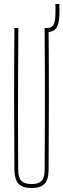

<svg xmlns="http://www.w3.org/2000/svg" viewBox="-20 -941 319 966"><path d="M138.5 5Q93.5 5 73.5 -16Q53.5 -37 52.5 -85Q51 -264.5 51 -442.8Q51 -621 52.5 -800H72.5Q71.5 -680.5 71 -561.5Q70.5 -442.5 70.5 -323.5Q70.5 -204.5 71.5 -85Q71.5 -47.5 87.5 -31.2Q103.5 -15 138.5 -15Q174 -15 189.2 -31.2Q204.5 -47.5 204.5 -85Q205.5 -204.5 205.8 -323.5Q206 -442.5 205.8 -561.5Q205.5 -680.5 204.5 -800H224.5Q226 -621 226 -442.8Q226 -264.5 224.5 -85Q224 -37 203.8 -16Q183.5 5 138.5 5ZM218.5 -780Q215.5 -780 213.8 -780.5Q212 -781 209 -782L207.5 -800Q210.5 -800 213 -800Q215.5 -800 218.5 -800Q238.5 -800 247.8 -814.2Q257 -828.5 258.5 -861Q259 -871 259.2 -881Q259.5 -891 259.2 -901Q259 -911 258.5 -921H278.5Q279 -911 279.2 -901Q279.5 -891 279.2 -881Q279 -871 278.5 -861Q276.5 -817.5 262.5 -798.8Q248.5 -780 218.5 -780Z"/></svg>

Font: Big Shoulders Thin
Style: Regular
Weight: 100
Designer: Patric King
Foundry: XO Type Co
Version: Version 2.002